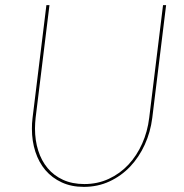

<svg xmlns="http://www.w3.org/2000/svg" viewBox="-20 -720 717 749"><path d="M309 -2Q360.5 -2 404.2 -22.2Q448 -42.5 480.8 -77.5Q513.5 -112.5 534.5 -159.5Q555.5 -206.5 562 -260L616 -700H628L574 -260Q567 -204.5 544.8 -155.8Q522.5 -107 487.8 -70.2Q453 -33.5 407 -12.2Q361 9 307 9Q258.5 9 220.8 -8.5Q183 -26 157.2 -56.2Q131.5 -86.5 118 -128Q104.5 -169.5 104.5 -217.5Q104.5 -228 105 -238.5Q105.5 -249 107 -260L161 -700H173L119 -261Q118 -250 117.2 -239.5Q116.5 -229 116.5 -218.5Q116.5 -172.5 129 -132.8Q141.5 -93 165.8 -64Q190 -35 226 -18.5Q262 -2 309 -2Z"/></svg>

Font: Lato Hairline
Style: Italic
Weight: 250
Italic angle: -7°
Designer: Lukasz Dziedzic
Foundry: Lukasz Dziedzic
Version: Version 1.104; Western+Polish opensource